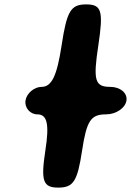

<svg xmlns="http://www.w3.org/2000/svg" viewBox="-20 -903 596 873"><path d="M260 -696C239 -558 215 -508 169 -508C136 -508 101 -479 96 -446C91 -413 117 -383 150 -383C195 -383 205 -338 186 -217C165 -79 176 -50 245 -50C314 -50 332 -79 353 -217C374 -355 393 -383 462 -383C508 -383 550 -412 555 -446C560 -480 527 -508 481 -508C411 -508 403 -538 427 -696C451 -854 442 -883 372 -883C302 -883 284 -854 260 -696Z"/></svg>

Font: Hussar Skorodowane
Style: Ky
Weight: 700
Foundry: Cannot Into Space Fonts
Version: Version 0.892